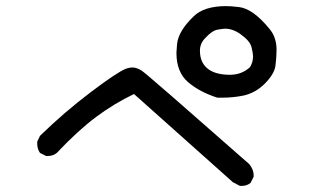

<svg xmlns="http://www.w3.org/2000/svg" viewBox="-20 -723 1040 629"><path d="M772 -114H766L743 -126L419 -415Q354 -384 295 -340Q236 -296 166 -222Q154 -212 137 -212H131L111 -222Q102 -235 102 -252V-259L111 -278Q191 -356 278.5 -422Q366 -488 393 -498Q404 -502 414 -502Q428 -502 445 -491Q462 -480 797 -185Q811 -167 811 -149V-144L801 -124Q789 -114 772 -114ZM708 -403H692Q633 -422 595.5 -454.5Q558 -487 558 -550L560 -578Q564 -621 614 -669Q648 -703 721 -703Q736 -703 762 -700Q809 -695 864 -627Q886 -600 886 -560Q886 -536 882.5 -508.5Q879 -481 848.5 -450Q818 -419 778 -410Q744 -403 708 -403ZM733 -478Q772 -478 799 -503Q809 -519 809 -539Q809 -548 804 -568.5Q799 -589 768 -611Q743 -629 717 -629Q712 -629 693.5 -626Q675 -623 653 -599Q635 -581 635 -557Q635 -514 666 -494Q691 -478 733 -478Z"/></svg>

Font: Xiaolai Mono SC
Style: Regular
Weight: 400
Monospace: yes
Designer: LXGW / Nozomi Seto
Version: Version 3.113;September 30, 2024